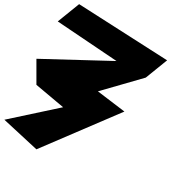

<svg xmlns="http://www.w3.org/2000/svg" viewBox="28 -830 802 899"><g transform="rotate(-90 429.5 -381.0)"><path d="M179.3 -612 356.2 -200 450.8 -324 515.1 -100 596 0 859.1 -412 778.2 -512 592.7 -237 603.3 -612H481.3L376.4 -487L317.9 -762Z"/></g></svg>

Font: Digital Distortion
Style: Obl
Weight: 400
Version: Version 1